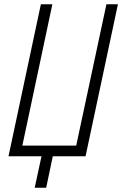

<svg xmlns="http://www.w3.org/2000/svg" viewBox="-20 -734 574 902"><path d="M143 148H197L228 0H382L534 -714H480L338 -50H85L226 -714H172L20 0H175Z"/></svg>

Font: Noto Sans Condensed Light
Style: Italic
Weight: 300
Width: 3
Italic angle: -12°
Designer: Monotype Design Team
Foundry: Monotype Imaging Inc.
Version: Version 2.013